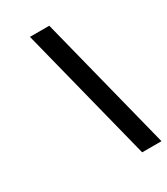

<svg xmlns="http://www.w3.org/2000/svg" viewBox="-176 -780 751 861"><g transform="rotate(-30 200.0 -350.0)"><path d="M300 0 123 -700H223L400 0Z"/></g></svg>

Font: Cuprum Medium
Style: Italic
Weight: 500
Italic angle: -10°
Version: Version 3.000